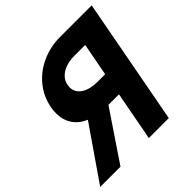

<svg xmlns="http://www.w3.org/2000/svg" viewBox="-234 -881 1037 1037"><g transform="rotate(-45 284.5 -362.0)"><path d="M326 0 379 -281H298.5L108.5 1H-46.5L163 -302.5Q116 -322.5 91 -360Q66 -397.5 66 -449Q66 -470.5 70.5 -493.5Q83.5 -562 127.2 -614.8Q171 -667.5 235.2 -696.2Q299.5 -725 372 -725H614.5L478.5 0ZM403 -410.5 438.5 -598.5H353.5Q318 -598.5 289 -588Q260 -577.5 241.8 -558.5Q223.5 -539.5 219 -514.5Q217 -502.5 217 -496.5Q217 -457 251.8 -433.8Q286.5 -410.5 348 -410.5Z"/></g></svg>

Font: JuliaMono ExtraBold
Style: Italic
Weight: 800
Italic angle: -9°
Monospace: yes
Designer: cormullion
Foundry: corm
Version: Version 0.057; ttfautohint (v1.8.4)